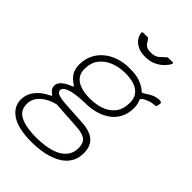

<svg xmlns="http://www.w3.org/2000/svg" viewBox="-273 -846 1125 1125"><g transform="rotate(45 289.5 -283.0)"><path d="M212 175Q102 175 47 138.5Q-8 102 -8 43Q-8 -1 20 -37Q48 -73 97 -96Q103 -99 105 -101.5Q107 -104 102 -107Q87 -118 80 -128.5Q73 -139 73 -152Q73 -170 84.5 -184Q96 -198 113.5 -208Q131 -218 148 -224Q154 -226 156 -230Q158 -234 153 -236Q120 -256 104.5 -282Q89 -308 89 -343Q89 -390 107 -426Q125 -462 156 -487Q187 -512 227.5 -525Q268 -538 313 -538Q373 -538 406.5 -524Q440 -510 459 -492Q463 -488 467.5 -488.5Q472 -489 477 -493Q489 -501 503 -509.5Q517 -518 534 -524Q551 -530 568 -530Q580 -530 584 -526.5Q588 -523 587 -516L585 -503Q584 -496 581 -492.5Q578 -489 568 -488Q548 -487 536 -483Q524 -479 511 -473Q482 -458 485 -449Q489 -439 493 -425.5Q497 -412 497 -392Q497 -345 479 -310.5Q461 -276 429.5 -253.5Q398 -231 358 -220Q318 -209 273 -209Q263 -209 237.5 -207.5Q212 -206 184 -201Q156 -196 136 -185.5Q116 -175 116 -157Q116 -141 140 -133.5Q164 -126 219 -123L338 -116Q409 -112 442.5 -82.5Q476 -53 476 3Q476 41 462 69.5Q448 98 422.5 118Q397 138 363.5 150.5Q330 163 291.5 169Q253 175 212 175ZM211 137Q248 137 287 131.5Q326 126 359 111.5Q392 97 412.5 70.5Q433 44 433 3Q433 -35 411 -53.5Q389 -72 333 -75L162 -86Q125 -77 96.5 -60Q68 -43 51.5 -19Q35 5 35 37Q35 92 83.5 114.5Q132 137 211 137ZM275 -247Q323 -247 364.5 -261.5Q406 -276 432 -309Q458 -342 458 -397Q458 -447 422 -473.5Q386 -500 315 -500Q267 -500 224.5 -483.5Q182 -467 155.5 -433.5Q129 -400 129 -347Q129 -298 167 -272.5Q205 -247 275 -247ZM464 -741Q470 -741 472 -738.5Q474 -736 471 -730Q464 -715 445.5 -696Q427 -677 398.5 -663Q370 -649 330 -649Q291 -649 265.5 -662.5Q240 -676 227.5 -696Q215 -716 215 -735Q215 -737 217 -739Q219 -741 223 -741H259Q264 -741 265.5 -738.5Q267 -736 270 -732Q275 -727 280.5 -716.5Q286 -706 298.5 -698Q311 -690 335 -690Q370 -690 389.5 -707Q409 -724 422 -737Q425 -740 427 -740.5Q429 -741 432 -741Z"/></g></svg>

Font: Libre Franklin Thin Thin
Style: Italic
Weight: 250
Italic angle: -8°
Version: Version 3.000